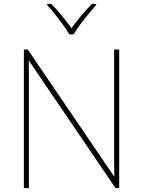

<svg xmlns="http://www.w3.org/2000/svg" viewBox="-20 -969 738 989"><path d="M594 0H575L130 -655H128Q129 -612 129 -577Q129 -542 129 -502V0H103V-714H123L567 -61H569Q568 -99 568 -138Q568 -177 568 -211V-714H594ZM337 -792Q325 -813 305 -840.5Q285 -868 263.5 -895.5Q242 -923 223 -943V-949H244Q272 -921 299.5 -887Q327 -853 348 -824Q369 -853 397.5 -887Q426 -921 454 -949H475V-943Q457 -923 434.5 -895.5Q412 -868 391.5 -840.5Q371 -813 359 -792Z"/></svg>

Font: Noto Sans Kannada Thin
Style: Regular
Weight: 100
Designer: Jelle Bosma - Monotype Design Team
Foundry: Monotype Imaging Inc.
Version: Version 2.005; ttfautohint (v1.8.4.7-5d5b)